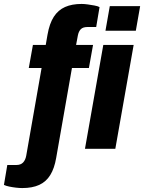

<svg xmlns="http://www.w3.org/2000/svg" viewBox="-100 -755 731 974"><path d="M13 199Q-1 199 -18.5 197Q-36 195 -53 191.5Q-70 188 -80 183L-63 82H-17Q5 82 17 69.5Q29 57 33 35L111 -410H46L67 -527H132L141 -579Q151 -636 173 -670Q195 -704 230 -719.5Q265 -735 314 -735Q328 -735 345.5 -732.5Q363 -730 379.5 -727Q396 -724 405 -719L388 -618H344Q321 -618 310 -607Q299 -596 295 -575L286 -527H372L351 -410H265L185 46Q176 99 155 133Q134 167 99 183Q64 199 13 199ZM435 -599 457 -724H611L589 -599ZM331 0 424 -527H578L485 0Z"/></svg>

Font: Archivo SemiCondensed ExtraBold
Style: Italic
Weight: 800
Width: 4
Italic angle: -10°
Designer: Hector Gatti
Foundry: Omnibus-Type
Version: Version 2.001